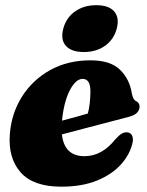

<svg xmlns="http://www.w3.org/2000/svg" viewBox="-20 -707 566 740"><path d="M491.5 -160Q482.5 -114.5 447.8 -75Q413 -35.5 354.8 -11.5Q296.5 12.5 216 12.5Q108 12.5 59.2 -43Q10.5 -98.5 18 -191.5Q24.5 -271 65 -335Q105.5 -399 173.2 -436.8Q241 -474.5 328.5 -474.5Q405.5 -474.5 442.5 -438.2Q479.5 -402 488 -347.5Q492.5 -323 504 -317.5Q518 -311 518 -296Q518 -284 509 -273.5Q500 -263 476 -256.5Q449.5 -249.5 405.2 -238Q361 -226.5 311.5 -213.5Q262 -200.5 218.5 -189Q228 -105 305.5 -105Q340 -105 369.8 -121.8Q399.5 -138.5 423.5 -169Q438.5 -185.5 448.8 -191.8Q459 -198 471 -197Q483 -195.5 488.5 -185.5Q494 -175.5 491.5 -160ZM298.5 -403Q272 -403 249 -358.8Q226 -314.5 219 -242Q245.5 -249 271.8 -256.2Q298 -263.5 318.5 -269.5Q328 -304 328.5 -353.5Q329 -403 298.5 -403ZM303 -506.5Q255 -506.5 233.8 -530.5Q212.5 -554.5 224 -597Q235 -638.5 269 -662.8Q303 -687 351 -687Q399.5 -687 420.2 -662.8Q441 -638.5 430 -597Q419 -555 385.2 -530.8Q351.5 -506.5 303 -506.5Z"/></svg>

Font: Fraunces 72pt S050 Black
Style: Italic
Weight: 900
Italic angle: -16°
Version: Version 1.000; ttfautohint (v1.8.3)